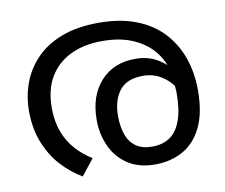

<svg xmlns="http://www.w3.org/2000/svg" viewBox="-68 -649 872 743"><g transform="rotate(-10 368.0 -277.0)"><path d="M364 -566Q447 -566 509.5 -542Q572 -518 613.5 -474Q655 -430 676 -371Q697 -312 697 -242Q697 -153 669 -96.5Q641 -40 593 -14Q545 12 485 12Q420 12 377 -17Q334 -46 312.5 -93.5Q291 -141 291 -196Q291 -291 342 -347.5Q393 -404 479 -404Q535 -404 576.5 -375Q618 -346 642 -301Q666 -256 668 -206L643 -209Q636 -240 616.5 -268.5Q597 -297 566.5 -315.5Q536 -334 496 -334Q433 -334 404 -296.5Q375 -259 375 -198Q375 -156 386 -124.5Q397 -93 421.5 -75.5Q446 -58 485 -58Q526 -58 554.5 -77Q583 -96 598.5 -138Q614 -180 614 -248Q614 -250 612.5 -270Q611 -290 607 -310Q606 -315 606 -323Q606 -331 604 -335Q595 -378 565 -414Q535 -450 485 -472Q435 -494 364 -494Q292 -494 239 -468Q186 -442 157 -393Q128 -344 128 -273Q128 -221 143 -180Q158 -139 185.5 -108Q213 -77 250 -54L200 9Q157 -16 120.5 -55.5Q84 -95 61.5 -150.5Q39 -206 39 -277Q39 -333 58 -385Q77 -437 116.5 -478Q156 -519 217.5 -542.5Q279 -566 364 -566Z"/></g></svg>

Font: malayalam115
Style: Regular
Weight: 400
Designer: Jelle Bosma - Monotype Design Team
Foundry: Monotype Imaging Inc.
Version: Version 2.103